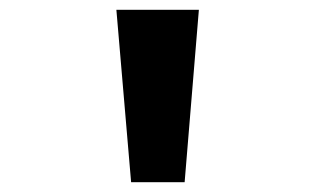

<svg xmlns="http://www.w3.org/2000/svg" viewBox="-20 -835 640 391"><path d="M356 -464H247L217 -815H385Z"/></svg>

Font: JuliaMono Latin
Style: Bold
Weight: 700
Monospace: yes
Designer: cormullion
Foundry: corm
Version: Version 0.038; ttfautohint (v1.8)